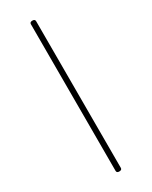

<svg xmlns="http://www.w3.org/2000/svg" viewBox="-273 -1073 954 1205"><g transform="rotate(-30 203.5 -470.5)"><path d="M203 76Q184 76 184 61V-1002Q184 -1017 203 -1017Q222 -1017 222 -1002V61Q222 76 203 76Z"/></g></svg>

Font: Playwrite US Modern Thin
Style: Regular
Weight: 250
Designer: Veronika Burian, José Scaglione
Foundry: TypeTogether
Version: Version 1.003